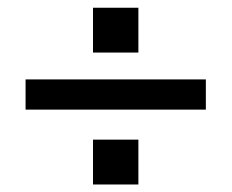

<svg xmlns="http://www.w3.org/2000/svg" viewBox="-20 -556 611 506"><path d="M225.1 -417.5V-535.6H344.7V-417.5ZM47.4 -267.1V-346.7H522.5V-267.1ZM225.1 -69.8V-188H344.7V-69.8Z"/></svg>

Font: Acari Sans SemiBold
Style: Regular
Weight: 600
Designer: Alfredo Marco Pradil and Stefan Peev
Foundry: Hanken Design Co.
Version: Version 1.045;January 11, 2019;FontCreator 11.5.0.2425 64-bi